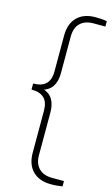

<svg xmlns="http://www.w3.org/2000/svg" viewBox="-133 -799 569 977"><g transform="rotate(15 151.5 -310.0)"><path d="M243 130Q181 130 146.5 95.5Q112 61 112 -2V-222Q112 -268 89.5 -289Q67 -310 25 -310H23V-342H25Q67 -342 89.5 -363.2Q112 -384.5 112 -430V-618Q112 -681 146.5 -715.5Q181 -750 243 -750Q259.5 -750 275.8 -748.8Q292 -747.5 303 -745V-717H241Q195.5 -717 170.8 -692.5Q146 -668 146 -622V-430Q146 -386.5 128.8 -359.8Q111.5 -333 76 -323V-329Q111.5 -319.5 128.8 -292.5Q146 -265.5 146 -222V2Q146 47.5 170.8 72.2Q195.5 97 241 97H303V125Q292 127 275.8 128.5Q259.5 130 243 130Z"/></g></svg>

Font: Encode Sans SC Condensed Thin
Style: Regular
Weight: 100
Width: 3
Designer: Multiple Designers
Foundry: Impallari Type
Version: Version 3.002